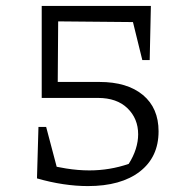

<svg xmlns="http://www.w3.org/2000/svg" viewBox="-20 -621 639 649"><path d="M277 8Q237 8 193.5 1.5Q150 -5 105 -18L117 -69Q163 -58 203.5 -51.5Q244 -45 282 -45Q351 -45 415 -67Q431 -92 439 -117.5Q447 -143 447 -167Q447 -220 411 -255Q375 -290 311 -290H121L149 -344H316Q410 -344 463 -300Q516 -256 516 -177Q516 -90 452.5 -41Q389 8 277 8ZM182 -18H105L110 -192H136ZM121 -290V-601H177L175 -318ZM470 -546 149 -549 121 -601H470ZM461 -418 416 -601H490L486 -418Z"/></svg>

Font: Piazzolla Thin Light
Style: Regular
Weight: 300
Version: Version 2.005